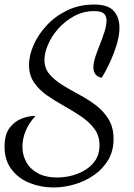

<svg xmlns="http://www.w3.org/2000/svg" viewBox="-23 -740 589 847"><path d="M213 87Q158 87 108.5 67.5Q59 48 28 7.5Q-3 -33 -3 -93Q-3 -146 19 -175.5Q41 -205 73 -217Q105 -229 134 -229Q105 -198 90.5 -163Q76 -128 76 -93Q76 -57 92.5 -26Q109 5 143.5 24Q178 43 230 43Q275 43 318 27Q361 11 388.5 -20.5Q416 -52 416 -99Q416 -141 393.5 -171.5Q371 -202 335.5 -226Q300 -250 260.5 -272Q221 -294 185.5 -318.5Q150 -343 127.5 -375.5Q105 -408 105 -453Q105 -495 125 -541Q145 -587 183 -628Q221 -669 274 -694.5Q327 -720 392 -720Q454 -720 479 -691.5Q504 -663 504 -618Q504 -582 491 -540.5Q478 -499 460 -461Q442 -423 426 -397Q406 -401 397.5 -413Q389 -425 389 -443Q389 -464 398 -490.5Q407 -517 418.5 -545.5Q430 -574 438.5 -601.5Q447 -629 447 -650Q447 -669 435.5 -680Q424 -691 392 -691Q345 -691 305 -669.5Q265 -648 235 -614.5Q205 -581 189 -543.5Q173 -506 173 -476Q173 -439 195 -413Q217 -387 251.5 -365.5Q286 -344 325.5 -323Q365 -302 399.5 -276Q434 -250 456 -214Q478 -178 478 -127Q478 -75 455 -35.5Q432 4 393 31.5Q354 59 307 73Q260 87 213 87Z"/></svg>

Font: Dancing Script Medium
Style: Regular
Weight: 500
Designer: Pablo Impallari
Foundry: Pablo Impallari
Version: Version 2.000